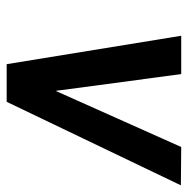

<svg xmlns="http://www.w3.org/2000/svg" viewBox="-14 -536 550 561"><g transform="rotate(90 260.5 -255.0)"><path d="M409 -510 245 -143 196 -510H84L167 0H277L521 -509Z"/></g></svg>

Font: Arthouse Owned Medium
Style: Italic
Weight: 500
Italic angle: -10°
Designer: Jeremy Tribby
Foundry: Tribby Type
Version: Version 1.000;PS 001.000;hotconv 1.0.88;makeotf.lib2.5.64775